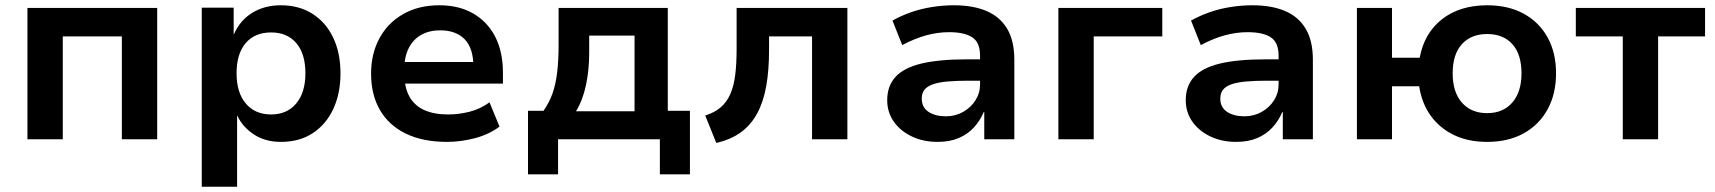

<svg xmlns="http://www.w3.org/2000/svg" viewBox="-20 -528 6502 728"><path d="M84 0V-498H576V0H442V-390H218V0Z M745 180V-499H866V-398H867Q890 -451 936.5 -479.5Q983 -508 1045 -508Q1114 -508 1165 -475.5Q1216 -443 1243.5 -385Q1271 -327 1271 -250Q1271 -174 1244 -115.5Q1217 -57 1166.5 -23.5Q1116 10 1045 10Q986 10 943 -18Q900 -46 879 -91V180ZM1008 -94Q1068 -94 1103 -135.5Q1138 -177 1138 -250Q1138 -324 1103.5 -364.5Q1069 -405 1008 -405Q946 -405 911.5 -364.5Q877 -324 877 -250Q877 -177 912 -135.5Q947 -94 1008 -94Z M1675 10Q1583 10 1518.5 -21.5Q1454 -53 1420.5 -111Q1387 -169 1387 -249Q1387 -324 1418.5 -382.5Q1450 -441 1508.5 -474.5Q1567 -508 1646 -508Q1720 -508 1774 -477Q1828 -446 1857.5 -389Q1887 -332 1887 -251V-211H1492V-293H1790L1775 -275Q1775 -345 1742 -379Q1709 -413 1649 -413Q1608 -413 1577.5 -396Q1547 -379 1530 -346Q1513 -313 1513 -265V-252Q1513 -197 1532 -162.5Q1551 -128 1588 -111Q1625 -94 1680 -94Q1720 -94 1761 -104.5Q1802 -115 1836 -140L1874 -48Q1834 -18 1780.5 -4Q1727 10 1675 10Z M1982 133V-108H2041Q2063 -140 2075 -174Q2087 -208 2092.5 -253Q2098 -298 2098 -357V-498H2512V-108H2596V133H2482V0H2096V133ZM2164 -106H2386V-393H2214V-327Q2214 -263 2202 -206Q2190 -149 2164 -106Z M2696 14 2654 -90Q2689 -101 2712 -120.5Q2735 -140 2748.5 -170Q2762 -200 2767.5 -242.5Q2773 -285 2773 -343V-498H3193V0H3059V-390H2896V-339Q2896 -262 2885.5 -202.5Q2875 -143 2851.5 -99Q2828 -55 2790 -27Q2752 1 2696 14Z M3535 10Q3480 10 3436.5 -11Q3393 -32 3368.5 -67.5Q3344 -103 3344 -148Q3344 -202 3375.5 -236.5Q3407 -271 3473.5 -287Q3540 -303 3646 -303H3714V-222H3652Q3606 -222 3572.5 -219Q3539 -216 3517.5 -208.5Q3496 -201 3485.5 -188Q3475 -175 3475 -154Q3475 -121 3500.5 -104Q3526 -87 3567 -87Q3602 -87 3631.5 -103.5Q3661 -120 3678.5 -147.5Q3696 -175 3696 -208V-317Q3696 -367 3666.5 -386.5Q3637 -406 3578 -406Q3537 -406 3493.5 -394.5Q3450 -383 3401 -357L3364 -450Q3398 -469 3435.5 -482Q3473 -495 3514.5 -501.5Q3556 -508 3597 -508Q3669 -508 3720 -486.5Q3771 -465 3798.5 -419.5Q3826 -374 3826 -301V0H3712V-103H3710Q3696 -70 3672.5 -44.5Q3649 -19 3615 -4.5Q3581 10 3535 10Z M3993 0V-498H4387V-390H4127V0Z M4667 10Q4612 10 4568.5 -11Q4525 -32 4500.5 -67.5Q4476 -103 4476 -148Q4476 -202 4507.5 -236.5Q4539 -271 4605.5 -287Q4672 -303 4778 -303H4846V-222H4784Q4738 -222 4704.5 -219Q4671 -216 4649.5 -208.5Q4628 -201 4617.5 -188Q4607 -175 4607 -154Q4607 -121 4632.5 -104Q4658 -87 4699 -87Q4734 -87 4763.5 -103.5Q4793 -120 4810.5 -147.5Q4828 -175 4828 -208V-317Q4828 -367 4798.5 -386.5Q4769 -406 4710 -406Q4669 -406 4625.5 -394.5Q4582 -383 4533 -357L4496 -450Q4530 -469 4567.5 -482Q4605 -495 4646.5 -501.5Q4688 -508 4729 -508Q4801 -508 4852 -486.5Q4903 -465 4930.5 -419.5Q4958 -374 4958 -301V0H4844V-103H4842Q4828 -70 4804.5 -44.5Q4781 -19 4747 -4.5Q4713 10 4667 10Z M5619 10Q5547 10 5493 -16Q5439 -42 5405 -89Q5371 -136 5361 -201H5258V0H5125V-498H5258V-309H5363Q5380 -402 5447.5 -455Q5515 -508 5619 -508Q5699 -508 5757.5 -476Q5816 -444 5848 -386Q5880 -328 5880 -250Q5880 -172 5848 -113.5Q5816 -55 5757.5 -22.5Q5699 10 5619 10ZM5619 -99Q5679 -99 5714 -139Q5749 -179 5749 -250Q5749 -322 5714.5 -360.5Q5680 -399 5619 -399Q5558 -399 5523 -360.5Q5488 -322 5488 -250Q5488 -179 5523 -139Q5558 -99 5619 -99Z M6133 0V-390H5955V-498H6445V-390H6267V0Z"/></svg>

Font: Nunito Sans 8pt
Style: Bold
Weight: 700
Version: Version 3.101;gftools[0.9.27]